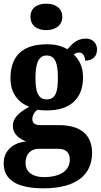

<svg xmlns="http://www.w3.org/2000/svg" viewBox="-27 -790 548 1045"><path d="M225 -626C272 -626 312 -650 312 -698C312 -748 272 -770 225 -770C176 -770 139 -748 139 -698C139 -650 176 -626 225 -626ZM209 235C388 235 474 162 474 42C474 -52 416 -109 294 -109H191C167 -109 149 -118 149 -142C149 -165 165 -186 178 -193C189 -190 216 -189 229 -189C364 -189 425 -262 425 -369C425 -429 402 -467 374 -494C382 -499 391 -504 405 -504C418 -504 436 -491 436 -460C484 -460 501 -489 501 -521C501 -553 479 -580 440 -580C393 -580 366 -552 340 -522C308 -540 275 -549 229 -549C92 -549 30 -482 30 -364C30 -282 74 -230 132 -209C79 -180 43 -149 43 -105C43 -57 81 -34 115 -20C42 -13 -7 31 -7 99C-7 188 64 235 209 235ZM227 -249C178 -249 166 -296 166 -364C166 -435 178 -488 227 -488C278 -488 288 -437 288 -365C288 -295 278 -249 227 -249ZM211 174C154 174 112 148 112 98C112 37 153 20 182 20H291C333 20 353 42 353 79C353 137 303 174 211 174Z"/></svg>

Font: Noto Serif Sinhala Condensed ExtraBold
Style: Regular
Weight: 800
Width: 3
Designer: Jelle Bosma - Monotype Design Team
Foundry: Monotype Imaging Inc.
Version: Version 2.007